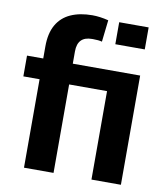

<svg xmlns="http://www.w3.org/2000/svg" viewBox="-85 -843 795 915"><g transform="rotate(10 312.0 -386.0)"><path d="M562 -528.5V0H419.5V-428H236V0H93V-428H14.5V-528.5H93V-587Q93 -650.5 116.5 -691.5Q140 -732.5 184 -752.2Q228 -772 288.5 -772Q324.5 -772 366.5 -761.5L354.5 -656Q338 -660.5 311.5 -660.5Q309 -660.5 306 -660.5Q236 -660.5 236 -588Q236 -587.5 236 -587V-528.5ZM562 -655H419.5V-761.5H562Z"/></g></svg>

Font: Roberto Sans
Style: Bold
Weight: 700
Designer: Google (font) & Cristiano Sobral (main changes)
Version: Version 1.000;October 12, 2021;FontCreator 14.0.0.2814 64-bi